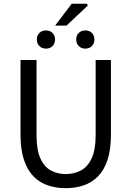

<svg xmlns="http://www.w3.org/2000/svg" viewBox="-20 -969 685 1001"><path d="M322.6 12Q272.2 12 229.4 -2.5Q186.6 -16.9 154.7 -49.4Q122.7 -81.9 104.8 -135.8Q87 -189.6 87 -267.5V-656.3H170.5V-265Q170.5 -187.5 190.7 -143.1Q210.8 -98.6 245.5 -80.1Q280.1 -61.5 322.6 -61.5Q366.1 -61.5 401.4 -80.1Q436.7 -98.6 457.7 -143.1Q478.7 -187.5 478.7 -265V-656.3H558.4V-267.5Q558.4 -189.6 540.6 -135.8Q522.8 -81.9 490.7 -49.4Q458.6 -16.9 415.8 -2.5Q373 12 322.6 12ZM219.5 -715.5Q199.1 -715.5 185.6 -728.8Q172 -742.1 172 -762.9Q172 -784.2 185.6 -797.3Q199.1 -810.4 219.5 -810.4Q240.5 -810.4 253.7 -797.3Q266.9 -784.2 266.9 -762.9Q266.9 -742.1 253.7 -728.8Q240.5 -715.5 219.5 -715.5ZM424.7 -715.5Q404.4 -715.5 390.8 -728.8Q377.3 -742.1 377.3 -762.9Q377.3 -784.2 390.8 -797.3Q404.4 -810.4 424.7 -810.4Q445.7 -810.4 458.9 -797.3Q472.2 -784.2 472.2 -762.9Q472.2 -742.1 458.9 -728.8Q445.7 -715.5 424.7 -715.5ZM267.4 -835.5 353.7 -949.4H432.9L437.9 -940.3L326.8 -835.5Z"/></svg>

Font: SourceSans3VF
Style: Regular
Weight: 200
Designer: Paul D. Hunt
Foundry: Adobe
Version: Version 3.052;hotconv 1.1.0;makeotfexe 2.6.0